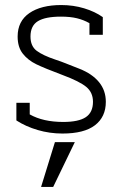

<svg xmlns="http://www.w3.org/2000/svg" viewBox="-20 -515 485 762"><path d="M45 -37V-107H98V-61Q151 -31 231 -31Q292 -31 320.5 -50Q349 -69 349 -111Q349 -148 322.5 -170Q296 -192 229 -217Q157 -244 124 -260Q91 -276 70.5 -302Q50 -328 50 -370Q50 -431 96.5 -463Q143 -495 223 -495Q271 -495 314 -482Q357 -469 388 -447V-377H335V-423Q312 -436 285.5 -442.5Q259 -449 222 -449Q160 -449 130.5 -431Q101 -413 101 -370Q101 -332 125.5 -313.5Q150 -295 201 -278Q225 -270 237 -265Q245 -262 295.5 -242Q346 -222 373 -189Q400 -156 400 -111Q400 -51 357 -18Q314 15 228 15Q177 15 129.5 1Q82 -13 45 -37ZM198 49H277L191 227H143Z"/></svg>

Font: Pridi ExtraLight
Style: Regular
Weight: 275
Designer: Katatrad Team
Foundry: CadsonDemak
Version: Version 1.001